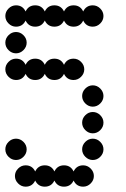

<svg xmlns="http://www.w3.org/2000/svg" viewBox="-20 -700 472 720"><path d="M76 -80Q101 -80 112 -57Q123 -80 148 -80Q173 -80 184 -57Q195 -80 220 -80Q245 -80 256 -57Q267 -80 292 -80Q308 -80 320 -68Q332 -56 332 -40Q332 -24 320 -12Q308 0 292 0Q267 0 256 -23Q245 0 220 0Q195 0 184 -23Q173 0 148 0Q123 0 112 -23Q101 0 76 0Q60 0 48 -12Q36 -24 36 -40Q36 -56 48 -68Q60 -80 76 -80ZM300 -112Q288 -124 288 -140Q288 -156 300 -168Q312 -180 328 -180Q344 -180 356 -168Q368 -156 368 -140Q368 -124 356 -112Q344 -100 328 -100Q312 -100 300 -112ZM12 -112Q0 -124 0 -140Q0 -156 12 -168Q24 -180 40 -180Q56 -180 68 -168Q80 -156 80 -140Q80 -124 68 -112Q56 -100 40 -100Q24 -100 12 -112ZM300 -212Q288 -224 288 -240Q288 -256 300 -268Q312 -280 328 -280Q344 -280 356 -268Q368 -256 368 -240Q368 -224 356 -212Q344 -200 328 -200Q312 -200 300 -212ZM300 -312Q288 -324 288 -340Q288 -356 300 -368Q312 -380 328 -380Q344 -380 356 -368Q368 -356 368 -340Q368 -324 356 -312Q344 -300 328 -300Q312 -300 300 -312ZM40 -480Q65 -480 76 -457Q87 -480 112 -480Q137 -480 148 -457Q159 -480 184 -480Q209 -480 220 -457Q231 -480 256 -480Q272 -480 284 -468Q296 -456 296 -440Q296 -424 284 -412Q272 -400 256 -400Q231 -400 220 -423Q209 -400 184 -400Q159 -400 148 -423Q137 -400 112 -400Q87 -400 76 -423Q65 -400 40 -400Q24 -400 12 -412Q0 -424 0 -440Q0 -456 12 -468Q24 -480 40 -480ZM12 -512Q0 -524 0 -540Q0 -556 12 -568Q24 -580 40 -580Q56 -580 68 -568Q80 -556 80 -540Q80 -524 68 -512Q56 -500 40 -500Q24 -500 12 -512ZM40 -680Q65 -680 76 -657Q87 -680 112 -680Q137 -680 148 -657Q159 -680 184 -680Q209 -680 220 -657Q231 -680 256 -680Q281 -680 292 -657Q303 -680 328 -680Q344 -680 356 -668Q368 -656 368 -640Q368 -624 356 -612Q344 -600 328 -600Q303 -600 292 -623Q281 -600 256 -600Q231 -600 220 -623Q209 -600 184 -600Q159 -600 148 -623Q137 -600 112 -600Q87 -600 76 -623Q65 -600 40 -600Q24 -600 12 -612Q0 -624 0 -640Q0 -656 12 -668Q24 -680 40 -680Z"/></svg>

Font: Dotrice Condensed
Style: Regular
Weight: 400
Width: 2
Monospace: yes
Designer: Paul Flo Williams
Foundry: His Deeds Are Dust
Version: Version 1.001